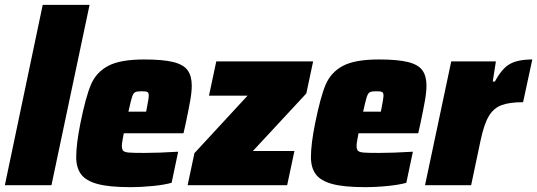

<svg xmlns="http://www.w3.org/2000/svg" viewBox="-29 -763 2213 791"><path d="M-9 0 147 -743H340L183 0Z M285 -116Q285 -169 302 -254Q324 -363 345.5 -414Q367 -465 416.5 -491.5Q466 -518 565 -518Q642 -518 684.5 -507.5Q727 -497 744 -473.5Q761 -450 761 -410Q761 -384 754.5 -347.5Q748 -311 736 -254L727 -214H481Q480 -208 476.5 -189.5Q473 -171 473 -163Q473 -147 479 -141.5Q485 -136 501.5 -134.5Q518 -133 565 -133Q623 -133 705 -138L678 -10Q651 -2 603 3Q555 8 507 8Q421 8 373 -5Q325 -18 305 -45Q285 -72 285 -116ZM573 -303 576 -318Q584 -360 584 -368Q584 -381 578 -384Q572 -387 554 -387Q535 -387 527.5 -383Q520 -379 515 -363.5Q510 -348 500 -303Z M744 0 772 -132 991 -369H832L862 -510H1261L1233 -378L1013 -141H1184L1154 0Z M1252 -116Q1252 -169 1269 -254Q1291 -363 1312.5 -414Q1334 -465 1383.5 -491.5Q1433 -518 1532 -518Q1609 -518 1651.5 -507.5Q1694 -497 1711 -473.5Q1728 -450 1728 -410Q1728 -384 1721.5 -347.5Q1715 -311 1703 -254L1694 -214H1448Q1447 -208 1443.5 -189.5Q1440 -171 1440 -163Q1440 -147 1446 -141.5Q1452 -136 1468.5 -134.5Q1485 -133 1532 -133Q1590 -133 1672 -138L1645 -10Q1618 -2 1570 3Q1522 8 1474 8Q1388 8 1340 -5Q1292 -18 1272 -45Q1252 -72 1252 -116ZM1540 -303 1543 -318Q1551 -360 1551 -368Q1551 -381 1545 -384Q1539 -387 1521 -387Q1502 -387 1494.5 -383Q1487 -379 1482 -363.5Q1477 -348 1467 -303Z M1830 -510H2014L2001 -427H2010Q2038 -480 2071 -499Q2104 -518 2164 -518L2126 -342Q2069 -342 2036.5 -329.5Q2004 -317 1984.5 -284Q1965 -251 1951 -185L1912 0H1722Z"/></svg>

Font: Saira Semi Condensed Black
Style: Italic
Weight: 900
Width: 4
Italic angle: -12°
Designer: Hector Gatti with collaboration of the Omnibus-Type team
Foundry: Omnibus-Type
Version: Version 1.001; ttfautohint (v1.8)